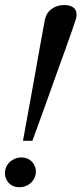

<svg xmlns="http://www.w3.org/2000/svg" viewBox="-53 -747 330 777"><path d="M254.4 -670.4Q253.4 -667 247.8 -650.6Q242.2 -634.3 233.2 -608.2Q224.1 -582 211.9 -548.3Q199.7 -514.6 186 -476.6Q172.4 -438.5 158 -398.2Q143.6 -357.9 129.4 -318.6Q115.2 -279.3 102.1 -243.2Q88.9 -207 78.1 -177.2H40Q45.4 -207 52 -243.2Q58.6 -279.3 65.7 -318.6Q72.8 -357.9 80.1 -398.2Q87.4 -438.5 94.2 -476.6Q101.1 -514.6 106.9 -548.3Q112.8 -582 117.7 -608.2Q122.6 -634.3 125.5 -650.6Q128.4 -667 129.4 -670.4Q136.2 -697.8 158 -712.2Q179.7 -726.6 207 -726.6Q230 -726.6 243.4 -717Q256.8 -707.5 256.8 -687.5Q256.8 -681.2 254.4 -670.4ZM23.9 10.7Q41.5 10.7 54.4 4.6Q67.4 -1.5 75.9 -11Q84.5 -20.5 88.4 -31.2Q92.3 -42 92.3 -51.8Q92.3 -64.5 87.6 -75.2Q83 -85.9 75.4 -93.5Q67.9 -101.1 57.4 -105.5Q46.9 -109.9 35.2 -109.9Q17.6 -109.9 4.6 -103.5Q-8.3 -97.2 -16.8 -87.9Q-25.4 -78.6 -29.3 -67.4Q-33.2 -56.2 -33.2 -46.9Q-33.2 -34.2 -28.6 -23.4Q-23.9 -12.7 -16.1 -5.1Q-8.3 2.4 2 6.6Q12.2 10.7 23.9 10.7Z"/></svg>

Font: Arian Grqi
Style: Italic
Weight: 400
Italic angle: -15°
Designer: Ruben Hakobyan (Tarumian)
Foundry: Ruben Hakobyan (Tarumian)
Version: Version 1.002